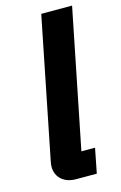

<svg xmlns="http://www.w3.org/2000/svg" viewBox="-115 -791 532 842"><g transform="rotate(-15 151.0 -370.0)"><path d="M216 0 238 -112H176L302 -740H162L35 -105C33 -95 32 -88 32 -80C32 -32 68 0 122 0Z"/></g></svg>

Font: Braiins Sans
Style: Bold Italic
Weight: 700
Italic angle: -11.31°
Designer: Mike Abbink, Paul van der Laan, Pieter van Rosmalen, Jiri Chlebus, Lubos Buracinsky
Foundry: Bold Monday, Sudetype
Version: Version 1.000;hotconv 1.0.109;makeotfexe 2.5.65596